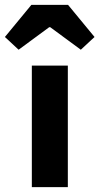

<svg xmlns="http://www.w3.org/2000/svg" viewBox="-65 -764 406 784"><path d="M65 0V-496H212V0ZM-45 -613 63 -744H213L321 -613L265 -561L140 -653H136L11 -561Z"/></svg>

Font: Giro Regular
Style: Bold
Weight: 700
Designer: Paul D. Hunt
Foundry: Adobe Systems Incorporated
Version: Version 1.000;PS 1.0;hotconv 1.0.88;makeotf.lib2.5.647800